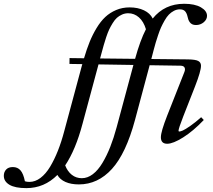

<svg xmlns="http://www.w3.org/2000/svg" viewBox="-297 -745 1123 1010"><path d="M117.7 225.1Q76.7 225.1 47.4 212.2Q18.1 199.2 4.9 175.3Q-64 244.6 -158.2 244.6Q-217.3 244.6 -247.1 227.1Q-276.9 209.5 -276.9 179.7Q-276.9 159.7 -264.6 146.7Q-252.4 133.8 -229.5 133.8Q-204.1 133.8 -189 151.4Q-173.8 168.9 -166 208.5Q-155.8 211.9 -142.1 211.9Q-111.8 211.9 -84 190.9Q-56.2 169.9 -33.4 132.1Q-10.7 94.2 7.8 47.4Q26.4 0.5 41.5 -57.1L134.3 -401.9Q135.3 -403.8 136.2 -407.7L68.4 -408.7L68.8 -439.5L145 -438.5Q159.2 -486.8 174.6 -524.7Q189.9 -562.5 211.2 -597.7Q232.4 -632.8 257.1 -655.8Q281.7 -678.7 314.2 -692.4Q346.7 -706.1 384.8 -706.1Q428.2 -706.1 460.4 -690.7Q492.7 -675.3 506.3 -647.5Q568.8 -725.1 671.9 -725.1Q727.5 -725.1 759.8 -706.5Q792 -688 792 -661.6Q792 -642.6 774.7 -627.9Q757.3 -613.3 733.9 -613.3Q722.2 -613.3 713.9 -617.4Q705.6 -621.6 700.7 -628.9Q695.8 -636.2 693.6 -642.6Q691.4 -648.9 689.5 -657.7Q685.5 -675.8 676.5 -685.8Q667.5 -695.8 648.9 -695.8Q632.8 -695.8 617.9 -688Q603 -680.2 591.6 -668.5Q580.1 -656.7 569.1 -637.5Q558.1 -618.2 550.5 -601.6Q543 -585 534.9 -560.8Q526.9 -536.6 522.2 -521.2Q517.6 -505.9 511.7 -483.4L499 -434.6L690.4 -432.6Q731.4 -432.1 745.8 -424.3Q760.3 -416.5 760.3 -399.4Q760.3 -370.6 729 -290.5L667.5 -133.8Q642.1 -68.8 642.1 -57.1Q642.1 -53.2 646 -53.2Q652.3 -53.2 664.8 -58.6Q677.2 -64 703.6 -82.3Q730 -100.6 761.2 -128.4L774.9 -113.8Q719.7 -55.7 666.5 -22.2Q613.3 11.2 582.5 11.2Q549.3 11.2 549.3 -22.9Q549.3 -52.2 582 -135.7L672.4 -364.7Q678.7 -379.4 674.1 -389.2Q669.4 -398.9 653.3 -399.4L490.2 -401.9L413.1 -113.8Q365.7 62.5 291.7 143.8Q217.8 225.1 117.7 225.1ZM236.8 -464.4 229.5 -437.5 413.6 -435.5Q440.4 -532.7 470.7 -591.3Q458.5 -631.8 433.8 -653.6Q409.2 -675.3 377.4 -675.3Q360.4 -675.3 345 -668.5Q329.6 -661.6 318.1 -651.4Q306.6 -641.1 295.7 -623.3Q284.7 -605.5 277.3 -589.8Q270 -574.2 261.7 -549.6Q253.4 -524.9 248.8 -508.1Q244.1 -491.2 236.8 -464.4ZM137.2 -94.2Q101.1 42.5 45.9 125Q58.1 156.7 80.8 174.6Q103.5 192.4 133.3 192.4Q163.6 192.4 191.2 171.4Q218.8 150.4 241.7 112.3Q264.6 74.2 283 27.6Q301.3 -19 316.9 -76.7L404.8 -403.3L221.2 -406.2Z"/></svg>

Font: Elstob Medium
Style: Italic
Weight: 500
Italic angle: -20°
Designer: Peter S. Baker
Version: Version 1.015